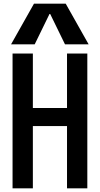

<svg xmlns="http://www.w3.org/2000/svg" viewBox="-20 -1020 540 1040"><path d="M48 0V-730H158V-435H343V-730H453V0H343V-337H158V0ZM40 -780 164 -1000H336L460 -780H332L252 -944H248L168 -780Z"/></svg>

Font: M PLUS 1 Code Medium
Style: Regular
Weight: 500
Designer: Coji Morishita
Foundry: UNDERFOREST DESIGN
Version: Version 1.002